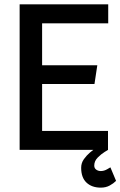

<svg xmlns="http://www.w3.org/2000/svg" viewBox="-20 -687 552 880"><path d="M70 -667H476V-580H173V-388H426L413 -302H173V-87H475V0H70ZM475 0Q475 0 459.5 9.5Q444 19 428 35Q412 51 412 72Q412 84 421 90.5Q430 97 442 97Q457 97 471.5 88.5Q486 80 486 80L512 142Q500 154 482.5 163.5Q465 173 442 173Q401 173 376.5 150Q352 127 352 82Q352 60 364.5 42.5Q377 25 393 11.5Q409 -2 421 -9Q433 -16 433 -16Z"/></svg>

Font: Epunda Sans Medium
Style: Regular
Weight: 500
Designer: Simon Atzbach
Foundry: typofactur
Version: Version 2.204; ttfautohint (v1.8.4.7-5d5b)